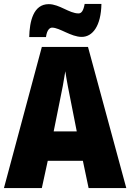

<svg xmlns="http://www.w3.org/2000/svg" viewBox="-20 -953 660 973"><path d="M128 -765H213C218 -803 233 -813 244 -813C282 -813 340 -766 394 -766C449 -766 492 -821 494 -933H409C403 -899 393 -885 378 -885C331 -885 281 -932 227 -932C149 -932 130 -845 128 -765ZM429 0H620L426 -715H192L0 0H192L222 -138H400ZM340 -434 369 -287H252L282 -436C293 -487 305 -551 311 -592C317 -549 330 -483 340 -434Z"/></svg>

Font: Noto Sans Hebrew Condensed Black
Style: Regular
Weight: 900
Width: 3
Designer: Monotype Design Team
Foundry: Monotype Imaging Inc.
Version: Version 2.004